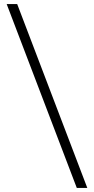

<svg xmlns="http://www.w3.org/2000/svg" viewBox="-20 -780 465 950"><path d="M360 150H412L65 -760H13Z"/></svg>

Font: Hedvig Letters Serif 24pt
Style: Regular
Weight: 400
Designer: Alexander Örn & Tor Weibull
Foundry: Kanon Foundry
Version: Version 1.000